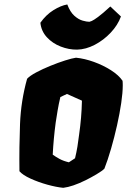

<svg xmlns="http://www.w3.org/2000/svg" viewBox="-20 -853 584 882"><path d="M270.5 9.8Q239.3 6.8 197.8 -4.6Q156.2 -16.1 120.4 -32.5Q84.5 -48.8 69.3 -66.4Q67.9 -177.2 72 -283.7Q76.2 -390.1 104.5 -491.2Q117.2 -504.9 146.5 -520.5Q175.8 -536.1 211.2 -550.5Q246.6 -564.9 278.8 -575.2Q311 -585.4 329.1 -587.9Q368.7 -584 411.4 -568.6Q454.1 -553.2 489.7 -530.5Q525.4 -507.8 543 -481.9Q543.5 -477.5 543.7 -471.9Q543.9 -466.3 543.9 -460Q543.9 -428.2 536.9 -379.9Q529.8 -331.5 517.6 -276.9Q505.4 -222.2 490.2 -169.9Q475.1 -117.7 459.5 -78.1Q448.7 -67.4 423.6 -52.5Q398.4 -37.6 374 -25.4Q312.5 4.9 270.5 9.8ZM296.4 -107.4 324.7 -126Q331.5 -153.8 335.7 -179.7Q339.8 -205.6 343.3 -233.9Q349.1 -274.4 352.3 -312.3Q355.5 -350.1 356.4 -390.6L287.6 -421.4L257.3 -407.2Q249.5 -374.5 244.6 -345Q239.7 -315.4 235.8 -289.6Q226.1 -217.3 222.2 -142.6Q236.3 -132.3 253.9 -122.8Q271.5 -113.3 296.4 -107.4ZM334.5 -625Q296.4 -624.5 258.8 -639.2Q221.2 -653.8 195.3 -681.9Q169.4 -710 165.5 -748.5Q191.4 -785.2 225.6 -806.4Q259.8 -827.6 289.1 -832.5Q302.2 -797.9 321.3 -780.8Q340.3 -763.7 359.4 -758.3Q378.4 -752.9 390.6 -752.9Q392.6 -752.9 401.4 -756.6Q410.2 -760.3 430.4 -775.1Q450.7 -790 486.8 -823.2L535.6 -777.3Q521 -737.3 488.5 -702.9Q456.1 -668.5 415.3 -647.2Q374.5 -626 334.5 -625Z"/></svg>

Font: Fruktur
Style: Italic
Weight: 400
Italic angle: -8°
Designer: Viktoriya Grabowska, Eben Sorkin
Foundry: Viktoriya Grabowska
Version: Version 1.008; ttfautohint (v1.8.4.7-5d5b)